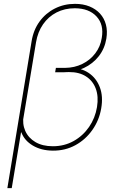

<svg xmlns="http://www.w3.org/2000/svg" viewBox="-20 -757 625 981"><path d="M265.6 -410.2H339.8Q394.5 -410.6 433.6 -384Q472.7 -357.4 490.2 -310.8Q507.8 -264.2 497.1 -203.1Q486.8 -142.6 452.1 -93.3Q417.5 -43.9 365.5 -15.4Q313.5 13.2 250 12.7Q190.4 12.2 147.5 -13.4Q104.5 -39.1 88.9 -81.1L83 -78.1L100.6 -168Q93.3 -124 109.1 -88.1Q125 -52.2 161.1 -31Q197.3 -9.8 250 -9.8Q308.6 -9.8 356.2 -36.4Q403.8 -63 435.1 -108.4Q466.3 -153.8 475.6 -210Q484.4 -264.2 469.2 -304.4Q454.1 -344.7 418.9 -366.9Q383.8 -389.2 333 -388.7L261.7 -387.7ZM363.3 -737.3Q404.8 -737.3 437.3 -724.1Q469.7 -710.9 491.2 -687.3Q512.7 -663.6 521.2 -631.1Q529.8 -598.6 523.4 -559.6Q515.1 -508.8 484.9 -470Q454.6 -431.2 408.2 -409.4Q361.8 -387.7 304.7 -387.7H261.7L265.6 -410.2H312.5Q360.4 -410.6 400.4 -430.2Q440.4 -449.7 466.8 -484.4Q493.2 -519 500 -563.5Q511.7 -630.9 473.4 -672.6Q435.1 -714.4 362.3 -714.8Q310.5 -714.8 268.8 -693.4Q227.1 -671.9 200 -632.8Q172.9 -593.8 164.1 -541L40 204.1H17.6L141.6 -546.9Q150.9 -604 181.9 -646.7Q212.9 -689.5 260 -713.4Q307.1 -737.3 363.3 -737.3Z"/></svg>

Font: Inter Tight Thin
Style: Italic
Weight: 250
Italic angle: -9.39999°
Designer: Rasmus Andersson
Foundry: rsms
Version: Version 3.004